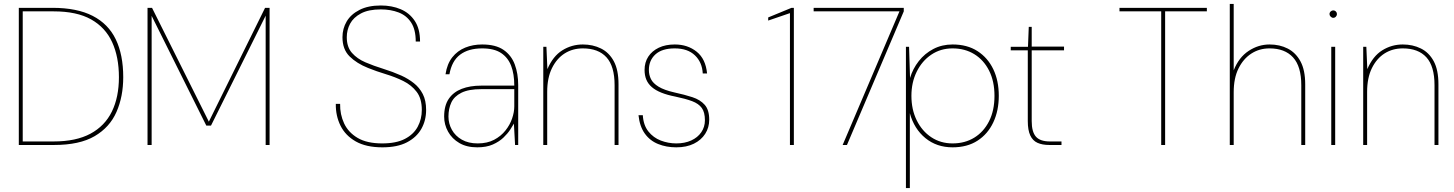

<svg xmlns="http://www.w3.org/2000/svg" viewBox="-20 -740 7421 980"><path d="M76 0V-700H248Q373 -700 453 -659Q533 -618 571 -539Q609 -460 609 -346Q609 -247 574.5 -168.5Q540 -90 463 -45Q386 0 256 0ZM96 -18H254Q368 -18 441.5 -57.5Q515 -97 551 -170.5Q587 -244 587 -346Q587 -449 552.5 -524.5Q518 -600 445 -641Q372 -682 254 -682H96Z M733 0V-700H756L1046 -119L1333 -700H1356V0H1336V-660L1057 -99H1033L754 -659V0Z M1932 12Q1849 12 1796 -18Q1743 -48 1718 -98.5Q1693 -149 1694 -210H1716Q1715 -156 1736.5 -110Q1758 -64 1805.5 -36Q1853 -8 1931 -8Q2002 -8 2046.5 -31Q2091 -54 2112 -93Q2133 -132 2133 -179Q2133 -237 2106.5 -271.5Q2080 -306 2038.5 -326.5Q1997 -347 1949 -361.5Q1901 -376 1859 -393Q1801 -416 1764.5 -452Q1728 -488 1728 -550Q1728 -594 1749.5 -630.5Q1771 -667 1815 -689.5Q1859 -712 1924 -712Q1980 -712 2025 -693Q2070 -674 2097 -633.5Q2124 -593 2124 -528H2102Q2102 -589 2078.5 -625Q2055 -661 2014.5 -676.5Q1974 -692 1924 -692Q1861 -692 1822.5 -671.5Q1784 -651 1767 -619Q1750 -587 1750 -550Q1750 -500 1776.5 -470Q1803 -440 1845 -422Q1887 -404 1935.5 -389Q1984 -374 2029 -354Q2064 -338 2092.5 -315.5Q2121 -293 2138 -260Q2155 -227 2155 -179Q2155 -125 2130.5 -82Q2106 -39 2057 -13.5Q2008 12 1932 12Z M2416 12Q2362 12 2324.5 -10Q2287 -32 2267 -68Q2247 -104 2247 -145Q2247 -201 2270.5 -235.5Q2294 -270 2336.5 -286.5Q2379 -303 2437 -303H2605Q2605 -362 2589 -404Q2573 -446 2537.5 -469.5Q2502 -493 2441 -493Q2371 -493 2328.5 -461Q2286 -429 2274 -361H2254Q2262 -414 2288.5 -447.5Q2315 -481 2354.5 -497Q2394 -513 2441 -513Q2510 -513 2550 -485.5Q2590 -458 2607.5 -411Q2625 -364 2625 -306V0H2609L2603 -109Q2597 -98 2584 -78Q2571 -58 2549.5 -37.5Q2528 -17 2495.5 -2.5Q2463 12 2416 12ZM2418 -8Q2467 -8 2502 -26.5Q2537 -45 2560 -74Q2583 -103 2594 -135.5Q2605 -168 2605 -197V-285H2437Q2372 -285 2335 -266.5Q2298 -248 2283.5 -216.5Q2269 -185 2269 -145Q2269 -109 2286.5 -77.5Q2304 -46 2337.5 -27Q2371 -8 2418 -8Z M2753 0V-501H2769L2774 -387Q2802 -453 2850 -483Q2898 -513 2955 -513Q3006 -513 3047.5 -492.5Q3089 -472 3113 -427.5Q3137 -383 3137 -310V0H3117V-305Q3117 -402 3075.5 -447.5Q3034 -493 2955 -493Q2903 -493 2862.5 -467.5Q2822 -442 2797.5 -392.5Q2773 -343 2773 -271V0Z M3432 12Q3381 12 3339 -5Q3297 -22 3271 -58.5Q3245 -95 3239 -152H3261Q3264 -101 3289.5 -69Q3315 -37 3353 -22.5Q3391 -8 3432 -8Q3475 -8 3508 -23Q3541 -38 3559.5 -65Q3578 -92 3578 -126Q3578 -167 3562 -189Q3546 -211 3513 -223.5Q3480 -236 3427 -247Q3386 -255 3356 -267Q3326 -279 3307 -295.5Q3288 -312 3279 -333.5Q3270 -355 3270 -383Q3270 -422 3289 -451Q3308 -480 3342.5 -496.5Q3377 -513 3424 -513Q3490 -513 3536 -476Q3582 -439 3589 -365H3567Q3564 -422 3527 -457.5Q3490 -493 3424 -493Q3359 -493 3325.5 -462.5Q3292 -432 3292 -383Q3292 -358 3302.5 -336.5Q3313 -315 3341.5 -297.5Q3370 -280 3423 -268Q3474 -257 3514 -244Q3554 -231 3577 -205Q3600 -179 3600 -129Q3600 -89 3579.5 -57Q3559 -25 3521.5 -6.5Q3484 12 3432 12Z M4012 0V-673L3901 -635V-651L4020 -700H4032V0Z M4281 0 4571 -682H4133V-700H4593V-682L4303 0Z M4604 220V-501H4620L4625 -342Q4639 -389 4669.5 -428Q4700 -467 4744 -490Q4788 -513 4842 -513Q4917 -513 4969.5 -479Q5022 -445 5050 -386.5Q5078 -328 5078 -251Q5078 -175 5050 -115.5Q5022 -56 4969.5 -22Q4917 12 4842 12Q4761 12 4703.5 -35Q4646 -82 4624 -162V220ZM4842 -8Q4905 -8 4953 -37.5Q5001 -67 5028.5 -121.5Q5056 -176 5056 -251Q5056 -325 5028.5 -379.5Q5001 -434 4953 -463.5Q4905 -493 4842 -493Q4781 -493 4733.5 -461Q4686 -429 4659 -374Q4632 -319 4632 -251Q4632 -181 4659 -126Q4686 -71 4733.5 -39.5Q4781 -8 4842 -8Z M5336 0Q5300 0 5275.5 -11Q5251 -22 5238.5 -49Q5226 -76 5226 -122V-483H5139V-501H5227L5231 -603H5246V-502H5411V-483H5246V-122Q5246 -67 5267.5 -42.5Q5289 -18 5339 -18H5398V0Z M5907 0V-682H5694V-700H6140V-682H5927V0Z M6257 0V-720H6277V-381Q6303 -447 6353 -480Q6403 -513 6460 -513Q6512 -513 6553 -492Q6594 -471 6618 -426.5Q6642 -382 6642 -310V0H6622V-305Q6622 -401 6580 -447Q6538 -493 6460 -493Q6408 -493 6367 -466.5Q6326 -440 6301.5 -390.5Q6277 -341 6277 -269V0Z M6775 0V-501H6795V0ZM6785 -649Q6778 -649 6772 -655Q6766 -661 6766 -668Q6766 -676 6772 -681.5Q6778 -687 6785 -687Q6793 -687 6798.5 -681.5Q6804 -676 6804 -668Q6804 -661 6798.5 -655Q6793 -649 6785 -649Z M6938 0V-501H6954L6959 -387Q6987 -453 7035 -483Q7083 -513 7140 -513Q7191 -513 7232.5 -492.5Q7274 -472 7298 -427.5Q7322 -383 7322 -310V0H7302V-305Q7302 -402 7260.5 -447.5Q7219 -493 7140 -493Q7088 -493 7047.5 -467.5Q7007 -442 6982.5 -392.5Q6958 -343 6958 -271V0Z"/></svg>

Font: DM Sans 17pt Thin
Style: Regular
Weight: 250
Version: Version 4.004;gftools[0.9.30]